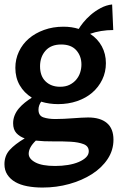

<svg xmlns="http://www.w3.org/2000/svg" viewBox="-23 -632 549 863"><path d="M487 -4Q487 43 461 82.5Q435 122 390.5 150.5Q346 179 288.5 195Q231 211 168 211Q131 211 99.5 205Q68 199 45.5 186Q23 173 10 153Q-3 133 -3 106Q-3 68 20.5 42Q44 16 88 -10Q65 -18 50.5 -34Q36 -50 36 -78Q36 -97 43 -114Q50 -131 62 -145Q74 -159 89 -171Q104 -183 120 -193Q85 -215 65.5 -249Q46 -283 46 -327Q46 -366 62 -400Q78 -434 106.5 -458.5Q135 -483 175 -497.5Q215 -512 262 -512Q281 -512 298 -509.5Q315 -507 331 -502Q337 -513 351 -530.5Q365 -548 384.5 -565Q404 -582 429 -595.5Q454 -609 481 -612L486 -497Q458 -497 431 -492.5Q404 -488 382 -480Q416 -458 434.5 -424Q453 -390 453 -348Q453 -308 436.5 -274Q420 -240 391.5 -215.5Q363 -191 323.5 -177.5Q284 -164 238 -164Q198 -164 162 -175Q150 -158 150 -139Q150 -112 172 -104.5Q194 -97 226 -97Q244 -97 264.5 -98Q285 -99 305 -100.5Q325 -102 343 -103Q361 -104 373 -104Q428 -104 457.5 -79Q487 -54 487 -4ZM252 -432Q206 -432 181.5 -404Q157 -376 157 -334Q157 -290 182 -266Q207 -242 247 -242Q272 -242 290 -251Q308 -260 320 -274.5Q332 -289 337.5 -306.5Q343 -324 343 -342Q343 -380 320 -406Q297 -432 252 -432ZM376 48Q376 25 353 16Q330 7 294.5 5Q259 3 217 3.5Q175 4 138 0Q106 31 106 59Q106 82 136 98Q166 114 225 114Q255 114 282.5 109.5Q310 105 331 96Q352 87 364 75Q376 63 376 48Z"/></svg>

Font: CantoraOne
Style: Regular
Weight: 400
Designer: Pablo Impallari, Rodrigo Fuenzalida
Foundry: Pablo Impallari
Version: Version 1.001; ttfautohint (v0.8) -G 200 -r 50